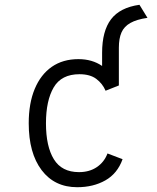

<svg xmlns="http://www.w3.org/2000/svg" viewBox="-20 -770 656 802"><path d="M302.5 12Q208 12 154 -59.2Q100 -130.5 100 -255Q100 -338.5 125 -398.5Q150 -458.5 196.2 -490.8Q242.5 -523 307.5 -523Q365 -523 406.5 -494.5V-549Q406.5 -640.5 443.8 -689.5Q481 -738.5 562.5 -750L596 -695.5Q551 -689 524.8 -674.2Q498.5 -659.5 487.5 -634.5Q476.5 -609.5 476.5 -571V-413L421 -391Q408.5 -420.5 382.5 -440.2Q356.5 -460 312 -460Q236.5 -460 204.2 -404.8Q172 -349.5 172 -255Q172 -158.5 205 -104.8Q238 -51 310 -51Q353.5 -51 384.5 -72Q415.5 -93 429 -129L492 -105Q470.5 -45 420 -16.5Q369.5 12 302.5 12Z"/></svg>

Font: Overpass Mono Light Light
Style: Regular
Weight: 300
Monospace: yes
Version: Version 4.000